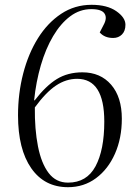

<svg xmlns="http://www.w3.org/2000/svg" viewBox="-20 -765 565 799"><path d="M263 14Q165 14 110 -65Q55 -144 55 -285Q55 -376 76.5 -459Q98 -542 138 -606Q178 -670 234.5 -707.5Q291 -745 361 -745Q426 -745 464 -718.5Q502 -692 502 -662Q502 -636 487.5 -621.5Q473 -607 451 -607Q415 -607 395 -630L411 -661Q427 -690 415 -708.5Q403 -727 360 -727Q312 -727 272 -697Q232 -667 201 -614.5Q170 -562 150 -493.5Q130 -425 122 -348L124 -347Q171 -408 216.5 -436Q262 -464 323 -464Q398 -464 442.5 -412.5Q487 -361 487 -271Q487 -190 458.5 -125.5Q430 -61 379.5 -23.5Q329 14 263 14ZM263 -5Q341 -5 377.5 -73Q414 -141 414 -259Q414 -437 301 -437Q255 -437 213 -409Q171 -381 125 -318Q124 -227 138 -156Q152 -85 182.5 -45Q213 -5 263 -5Z"/></svg>

Font: Literata 72pt Light
Style: Italic
Weight: 300
Italic angle: -2°
Designer: Latin by Veronika Burian and Jose Scaglione. Greek by Irene Vlachou. Cyrillic by Vera Evstafieva
Foundry: TypeTogether
Version: Version 3.002